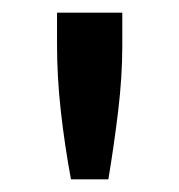

<svg xmlns="http://www.w3.org/2000/svg" viewBox="-20 -780 283 303"><path d="M92 -497Q82 -551 76 -604.5Q70 -658 70 -709V-760H173V-708Q173 -659 166.5 -605Q160 -551 151 -497Z"/></svg>

Font: Ubuntu Sans Medium
Style: Regular
Weight: 500
Designer: Dalton Maag Ltd
Foundry: Dalton Maag Ltd
Version: Version 1.006; ttfautohint (v1.8.4.7-5d5b)